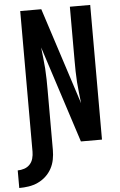

<svg xmlns="http://www.w3.org/2000/svg" viewBox="-92 -778 655 1044"><g transform="rotate(-5 235.0 -256.0)"><path d="M-30 223V127Q-12 127 6 121Q24 115 36.5 101.5Q49 88 54 69.5Q59 51 59 33V-735H174L345 -207Q342 -236 338.5 -265Q335 -294 333 -323.5Q331 -353 330.5 -382.5Q330 -412 330 -441V-735H441V0H326L155 -528Q158 -499 161.5 -470Q165 -441 167 -411.5Q169 -382 169.5 -352.5Q170 -323 170 -294V33Q170 59 165 85Q160 111 147.5 134Q135 157 115.5 175Q96 193 72 204Q48 215 22 219Q-4 223 -30 223Z"/></g></svg>

Font: Iosevka Term Curly
Style: Bold
Weight: 700
Designer: Belleve Invis
Foundry: Belleve Invis
Version: Version 32.3.0